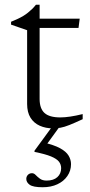

<svg xmlns="http://www.w3.org/2000/svg" viewBox="-20 -533 378 807"><path d="M146.5 -117Q146.5 -77 167 -58.2Q187.5 -39.5 233.5 -39.5Q252 -39.5 275.5 -43Q299 -46.5 327.5 -53.5V-32Q293 -16 271.5 -7.5Q250 1 234.5 3.8Q219 6.5 202 6.5Q172 6.5 147.2 -4.5Q122.5 -15.5 108.2 -38.2Q94 -61 94 -96V-406L26.5 -429.5V-441.5Q41.5 -447.5 54.2 -453.5Q67 -459.5 77.8 -466Q88.5 -472.5 97.5 -479.8Q106.5 -487 115 -495.2Q123.5 -503.5 131 -513H146.5V-438.5ZM119 -415.5 119.5 -454.5H315L310 -415.5ZM159.5 254Q119.5 254 105 243.8Q90.5 233.5 90.5 219Q90.5 209 97.2 202Q104 195 114.5 195Q123 195 130.2 202.8Q137.5 210.5 148 218.2Q158.5 226 176 226Q205 226 221 211.5Q237 197 237 174Q237 158.5 227.8 146.5Q218.5 134.5 194.5 124.5Q170.5 114.5 125 105.5V100.5L204 -7.5H235.5L165 89.5L160.5 65.5Q207 76 232.5 90Q258 104 268.2 121Q278.5 138 278.5 157Q278.5 184.5 263.2 206.8Q248 229 221.2 241.5Q194.5 254 159.5 254Z"/></svg>

Font: Newsreader 14pt Light
Style: Regular
Weight: 300
Designer: Hugues Gentile
Foundry: Production Type
Version: Version 1.003